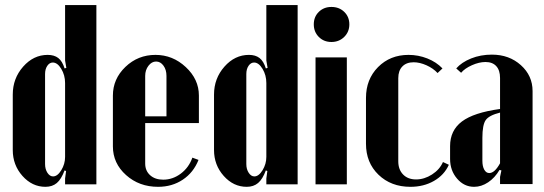

<svg xmlns="http://www.w3.org/2000/svg" viewBox="-20 -719 2123 749"><path d="M233.9 -22.9 237.8 -51.8 231.9 -54.2Q219.2 -20 201.7 -5.1Q184.1 9.8 157.2 9.8Q105.5 9.8 67.6 -32.7Q29.8 -75.2 29.8 -133.8V-350.1Q29.8 -413.1 70.3 -459Q110.8 -504.9 166 -504.9Q191.4 -504.9 207.3 -492.7Q223.1 -480.5 231.9 -452.1L238.8 -454.1L233.9 -482.9V-699.2H356V0H233.9ZM233.9 -395Q233.9 -425.8 219 -450.4Q204.1 -475.1 186 -475.1Q173.3 -475.1 164.6 -462.4Q155.8 -449.7 155.8 -430.2V-79.1Q155.8 -59.1 165 -44.9Q174.3 -30.8 187 -30.8Q204.1 -30.8 219 -54.9Q233.9 -79.1 233.9 -106.9Z M420.4 -346.2Q420.4 -411.1 469.2 -458Q518.1 -504.9 586.4 -504.9Q653.8 -504.9 704.8 -457.3Q755.9 -409.7 755.9 -346.2V-238.8H546.4V-81.1Q546.4 -52.7 565.7 -35.4Q585 -18.1 616.7 -18.1Q653.8 -18.1 685.3 -41.7Q716.8 -65.4 730.5 -104L754.4 -95.2Q734.9 -45.9 693.1 -18.1Q651.4 9.8 596.7 9.8Q522.9 9.8 471.7 -36.1Q420.4 -82 420.4 -147.9ZM546.4 -265.1H629.4V-422.9Q629.4 -446.8 617.7 -462.9Q606 -479 588.9 -479Q571.8 -479 559.1 -462.4Q546.4 -445.8 546.4 -422.9Z M1019 -22.9 1022.9 -51.8 1017.1 -54.2Q1004.4 -20 986.8 -5.1Q969.2 9.8 942.4 9.8Q890.6 9.8 852.8 -32.7Q814.9 -75.2 814.9 -133.8V-350.1Q814.9 -413.1 855.5 -459Q896 -504.9 951.2 -504.9Q976.6 -504.9 992.4 -492.7Q1008.3 -480.5 1017.1 -452.1L1023.9 -454.1L1019 -482.9V-699.2H1141.1V0H1019ZM1019 -395Q1019 -425.8 1004.2 -450.4Q989.3 -475.1 971.2 -475.1Q958.5 -475.1 949.7 -462.4Q940.9 -449.7 940.9 -430.2V-79.1Q940.9 -59.1 950.2 -44.9Q959.5 -30.8 972.2 -30.8Q989.3 -30.8 1004.2 -54.9Q1019 -79.1 1019 -106.9Z M1272.9 -691.9Q1303.2 -691.9 1323 -672.6Q1342.8 -653.3 1342.8 -624Q1342.8 -594.7 1322.8 -575Q1302.7 -555.2 1272.9 -555.2Q1243.2 -555.2 1223.6 -575Q1204.1 -594.7 1204.1 -624Q1204.1 -653.3 1223.6 -672.6Q1243.2 -691.9 1272.9 -691.9ZM1210.9 -495.1H1333V0H1210.9Z M1407.7 -336.9Q1407.7 -409.7 1454.8 -457.3Q1502 -504.9 1573.7 -504.9Q1611.8 -504.9 1647 -491Q1682.1 -477.1 1706.1 -452.1L1687 -434.1Q1669.9 -452.6 1643.6 -464.4Q1617.2 -476.1 1593.8 -476.1Q1565.4 -476.1 1549.6 -459.7Q1533.7 -443.4 1533.7 -414.1V-89.8Q1533.7 -57.6 1552.5 -38.3Q1571.3 -19 1603 -19Q1635.3 -19 1665.3 -38.3Q1695.3 -57.6 1708 -86.9L1731 -76.2Q1712.9 -36.1 1672.9 -13.2Q1632.8 9.8 1581.1 9.8Q1505.4 9.8 1456.5 -37.4Q1407.7 -84.5 1407.7 -158.2Z M1735.8 -99.1V-148.9Q1735.8 -210.4 1782 -245.1Q1828.1 -279.8 1930.7 -293.9V-415Q1930.7 -444.8 1916 -460.9Q1901.4 -477.1 1874 -477.1Q1849.1 -477.1 1821 -464.6Q1793 -452.1 1778.8 -435.1L1759.8 -452.1Q1780.8 -476.1 1817.9 -491Q1855 -505.9 1898.9 -505.9Q1966.3 -505.9 2012 -464.8Q2057.6 -423.8 2057.6 -363.8V-1H1930.7V-28.8L1936 -54.2L1928.7 -56.2Q1910.6 -25.4 1884.3 -7.8Q1857.9 9.8 1829.6 9.8Q1790.5 9.8 1763.2 -22Q1735.8 -53.7 1735.8 -99.1ZM1888.7 -43.9Q1909.7 -43.9 1930.7 -82V-279.8Q1887.7 -269 1874.8 -250.5Q1861.8 -231.9 1861.8 -181.2V-91.8Q1861.8 -70.3 1869.1 -57.1Q1876.5 -43.9 1888.7 -43.9Z"/></svg>

Font: Moniqa Black Heading
Style: Regular
Weight: 900
Designer: Rajesh Rajput
Foundry: Rajesh Rajput
Version: Version 1.000